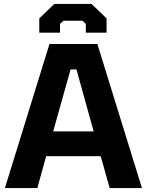

<svg xmlns="http://www.w3.org/2000/svg" viewBox="-20 -962 751 982"><path d="M181 -795V-868L258 -942H448L525 -868V-795H419V-840L402 -856H305L287 -840V-795ZM5 0 233 -737H478L706 0H541L495 -163H216L171 0ZM252 -290H459L371 -607H341Z"/></svg>

Font: Tomorrow SemiBold
Style: Regular
Weight: 600
Designer: Tony de Marco, Monica Rizzolli
Foundry: Just in Type
Version: Version 2.002